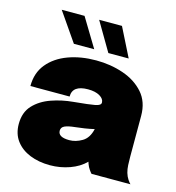

<svg xmlns="http://www.w3.org/2000/svg" viewBox="-111 -833 861 939"><g transform="rotate(15 320.0 -363.0)"><path d="M226.5 12Q169.5 12 124.5 -6.2Q79.5 -24.5 53.5 -59.2Q27.5 -94 27.5 -144Q27.5 -203 61.2 -239Q95 -275 147.8 -293.5Q200.5 -312 257 -317Q337.5 -324.5 365.5 -330Q393.5 -335.5 393.5 -349.5V-350Q393.5 -368.5 371.2 -381.8Q349 -395 312 -395Q233 -395 233 -337.5H34.5Q34.5 -404.5 72 -450Q109.5 -495.5 172.8 -518.8Q236 -542 313.5 -542Q387 -542 451.2 -520Q515.5 -498 555.5 -452.8Q595.5 -407.5 595.5 -337V-130.5Q595.5 -108.5 596.5 -88Q597.5 -67.5 602.5 -50Q608 -31.5 617 -18.2Q626 -5 631.5 0H434.5Q430 -4.5 421.5 -16.5Q413 -28.5 407.5 -44Q406 -49 404.5 -53.5Q373.5 -22 325.8 -5Q278 12 226.5 12ZM286.5 -131Q319 -131 350.8 -149.8Q382.5 -168.5 393 -215.5Q369.5 -210 345 -206.2Q320.5 -202.5 297.5 -200Q263 -196.5 246.2 -188.8Q229.5 -181 229.5 -164Q229.5 -131 286.5 -131ZM464 -592H361L275.5 -737.5H391ZM289.5 -592H186.5L86 -737.5H201.5Z"/></g></svg>

Font: Epilogue Black
Style: Regular
Weight: 900
Designer: Tyler Finck
Foundry: Etcetera Type Co
Version: Version 2.111; ttfautohint (v1.8.3)